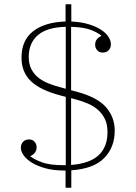

<svg xmlns="http://www.w3.org/2000/svg" viewBox="-20 -800 637 902"><path d="M288 1H279Q232 1 195 -9Q158 -19 132 -34.5Q106 -50 92 -69Q78 -88 78 -106Q78 -123 88.5 -134Q99 -145 116 -145Q133 -145 142.5 -134Q152 -123 152 -108Q152 -80 123 -67V-65Q143 -50 178.5 -37Q214 -24 280 -24H289V-345L266 -351Q170 -376 125.5 -418.5Q81 -461 81 -529Q81 -611 136 -653.5Q191 -696 288 -699V-780H315V-699Q359 -697 393.5 -687Q428 -677 452 -662Q476 -647 488.5 -628.5Q501 -610 501 -592Q501 -575 490.5 -564Q480 -553 463 -553Q446 -553 436.5 -564Q427 -575 427 -590Q427 -618 456 -631V-633Q437 -648 405.5 -660Q374 -672 314 -674V-376L337 -370Q436 -344 477.5 -297Q519 -250 519 -186Q519 -108 469.5 -57.5Q420 -7 315 0V82H288ZM289 -383V-674Q201 -672 158 -635Q115 -598 115 -532Q115 -499 127.5 -475Q140 -451 161 -434.5Q182 -418 210.5 -407Q239 -396 271 -388ZM314 -25Q402 -32 443.5 -71Q485 -110 485 -179Q485 -216 472.5 -241.5Q460 -267 439 -285Q418 -303 390.5 -314.5Q363 -326 332 -334L314 -339Z"/></svg>

Font: IBM Plex Serif ExtraLight
Style: Regular
Weight: 200
Designer: Mike Abbink, Paul van der Laan, Pieter van Rosmalen
Foundry: Bold Monday
Version: Version 2.5